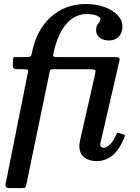

<svg xmlns="http://www.w3.org/2000/svg" viewBox="-20 -812 716 982"><path d="M14 102Q12 112.5 9.2 123.8Q6.5 135 10 142.5Q13.5 150 29 150H90Q100 150 104.5 149Q109 148 111 144Q113 140 115 130.5L231.5 -432Q233.5 -442 234.5 -447.5Q235.5 -453 240 -455.5Q244.5 -458 257.5 -458H433Q455 -458 462.2 -455.5Q469.5 -453 468.5 -445.2Q467.5 -437.5 464 -422L389 -92.5Q388 -87 387 -78.8Q386 -70.5 386 -65Q386 -26.5 410.8 -7.2Q435.5 12 474 12Q517.5 12 553 -15.2Q588.5 -42.5 614.5 -105Q619.5 -117 618.2 -120Q617 -123 604.5 -127L587 -132Q579 -135 577 -129Q575 -123 569 -112Q554.5 -82.5 538 -69.2Q521.5 -56 512 -56Q493 -56 493 -72.5Q493 -74.5 493.2 -77.5Q493.5 -80.5 494 -82L590.5 -499.5Q593.5 -513.5 588.5 -516.8Q583.5 -520 568 -520H275Q251 -520 251.5 -526.5Q252 -533 255.5 -550Q270.5 -613.5 295.2 -655.8Q320 -698 352.2 -719Q384.5 -740 421.5 -740Q456.5 -740 475 -732Q493.5 -724 493.5 -715.5Q493.5 -706 488 -699Q482.5 -692 477 -683Q471.5 -674 471.5 -658Q471.5 -641.5 480 -629.8Q488.5 -618 503.2 -611.5Q518 -605 537.5 -605Q557 -605 572.5 -613.2Q588 -621.5 597 -637.5Q606 -653.5 606 -677Q606 -709 581 -735Q556 -761 513.8 -776.2Q471.5 -791.5 419 -791.5Q364.5 -791.5 319.2 -774Q274 -756.5 238.5 -724Q203 -691.5 179 -646.2Q155 -601 144 -545.5Q142 -534 139.5 -528.5Q137 -523 131 -521.5Q125 -520 112.5 -520H72.5Q60.5 -520 54 -520.2Q47.5 -520.5 46.5 -505L45.5 -478Q45.5 -467 50.2 -462.5Q55 -458 71.5 -458H101.5Q117.5 -458 121.8 -455.5Q126 -453 124.2 -447Q122.5 -441 120.5 -430Z"/></svg>

Font: Besley Medium
Style: Italic
Weight: 500
Italic angle: -13°
Designer: Owen Earl
Foundry: indestructible type*
Version: Version 2.001